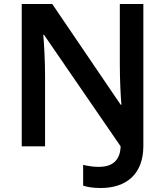

<svg xmlns="http://www.w3.org/2000/svg" viewBox="-20 -734 828 963"><path d="M485 209C614 209 699 139 699 -2V-714H581V-412C581 -340 585 -250 589 -209H585L242 -714H89V0H206V-354C206 -427 201 -520 197 -559H201L585 0C583 76 537 103 476 103C445 103 419 98 397 93V197C417 204 447 209 485 209Z"/></svg>

Font: Noto Sans Georgian SemiBold
Style: Regular
Weight: 600
Designer: Monotype Design Team, Akaki Razmadze
Foundry: Google LLC
Version: Version 2.005